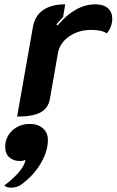

<svg xmlns="http://www.w3.org/2000/svg" viewBox="-70 -529 538 886"><path d="M197 -282 160 -71Q152 -29 116.5 -10Q81 9 9 9L82 -405Q91 -456 129 -482.5Q167 -509 231 -509L221 -450Q201 -430 190 -416L196 -412Q278 -509 370 -509Q407 -509 427.5 -491.5Q448 -474 448 -442Q448 -425 441.5 -407Q435 -389 423 -375Q400 -391 351 -391Q292 -391 248.5 -360.5Q205 -330 197 -282ZM48 208Q37 214 22 214Q-8 214 -27 197Q-46 180 -46 149Q-46 104 -13.5 73.5Q19 43 67 43Q106 43 128.5 63.5Q151 84 151 117Q151 169 118 225Q85 281 29 322Q8 337 -19 337Q-40 337 -50 327Q40 258 48 208Z"/></svg>

Font: K2D ExtraBold
Style: Italic
Weight: 800
Italic angle: -10°
Designer: Katatrad Aksorn Co.,Ltd.
Foundry: Cadson Demak Co.,Ltd.
Version: Version 1.000; ttfautohint (v1.6)